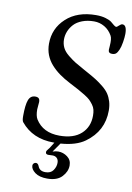

<svg xmlns="http://www.w3.org/2000/svg" viewBox="-101 -779 732 1062"><g transform="rotate(10 265.5 -248.0)"><path d="M123.5 -189Q123.5 -182.1 121.8 -168.7Q120.1 -155.3 120.1 -147.5Q120.1 -111.3 131.3 -92.8Q173.3 -25.4 266.1 -25.4Q345.2 -25.4 387.7 -64.2Q430.2 -103 430.2 -166Q430.2 -184.1 426.8 -198.7Q423.3 -213.4 413.3 -226.8Q403.3 -240.2 393.6 -249.8Q383.8 -259.3 362.5 -272.5Q341.3 -285.6 324 -294.9Q306.6 -304.2 273.9 -321.3Q238.8 -339.4 212.4 -358.4Q186 -377.4 164.8 -401.1Q143.6 -424.8 132.3 -453.9Q121.1 -482.9 121.1 -516.6Q121.1 -602.1 183.6 -659.7Q246.1 -717.3 351.1 -717.3Q382.3 -717.3 405.5 -710.2Q428.7 -703.1 438.7 -694.8Q448.7 -686.5 457.3 -679.4Q465.8 -672.4 471.2 -672.4Q474.6 -672.4 485.1 -682.4Q495.6 -692.4 502.9 -692.4Q527.8 -692.4 527.8 -642.6Q527.8 -624 523.2 -595.9Q518.6 -567.9 511.7 -552.7Q504.4 -535.6 496.6 -528.6Q488.8 -521.5 474.1 -521.5Q453.1 -521.5 453.1 -540.5Q453.1 -543.5 454.6 -563Q456.1 -582.5 454.8 -596.7Q453.6 -610.8 448.7 -619.6Q432.1 -649.4 404.8 -665.3Q377.4 -681.2 346.2 -681.2Q309.1 -681.2 279.8 -669.9Q250.5 -658.7 233.4 -640.1Q216.3 -621.6 207.5 -599.6Q198.7 -577.6 198.7 -554.2Q198.7 -529.3 209 -508.3Q219.2 -487.3 243.2 -468.3Q267.1 -449.2 283.7 -439Q300.3 -428.7 335 -409.7Q344.2 -404.3 349.1 -401.9Q385.3 -382.3 407.7 -368.2Q430.2 -354 451.9 -336.2Q473.6 -318.4 485.4 -300.8Q497.1 -283.2 504.2 -260Q511.2 -236.8 511.2 -209Q511.2 -94.2 416 -25.4Q366.7 10.3 279.8 16.6L244.1 67.9Q261.7 62 275.9 62Q303.7 62 327.1 79.3Q350.6 96.7 350.6 127.4Q350.6 161.6 323.2 190.9Q295.9 220.2 240.7 220.2Q195.8 220.2 171.6 201.9Q147.5 183.6 147.5 163.1Q147.5 155.3 153.1 150.4Q158.7 145.5 164.6 145.5Q176.3 145.5 182.1 160.2Q191.4 187 224.6 187Q254.4 187 268.3 167Q282.2 147 282.2 125Q282.2 107.4 272.7 98.1Q263.2 88.9 248 88.9Q243.7 88.9 235.6 89.4Q227.5 89.8 224.6 89.8Q209 89.8 209 77.1Q209 72.8 210.7 69.6Q212.4 66.4 217.3 60.5Q222.2 54.7 225.6 49.8L245.6 17.6H241.2Q122.6 17.6 56.2 -64Q49.8 -71.8 49.8 -97.7Q49.8 -160.2 60.3 -187.7Q70.8 -215.3 97.7 -215.3Q111.3 -215.3 117.4 -209.2Q123.5 -203.1 123.5 -189Z"/></g></svg>

Font: Cooper*
Style: Italic
Weight: 400
Italic angle: -7°
Designer: Owen Earl
Foundry: indestructible type*
Version: Version 0.001